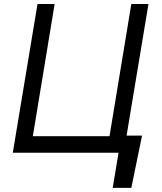

<svg xmlns="http://www.w3.org/2000/svg" viewBox="-20 -747 791 939"><path d="M674.7 -83.8H599.1L706 -727.3H622.2L515.6 -81H140.6L247.2 -727.3H163.4L42.6 0H559.7L531.2 171.9H622.2Z"/></svg>

Font: Magic Ui Pro
Style: Italic
Weight: 400
Italic angle: -9.39999°
Designer: Stefan Endress, Andreas Faust
Version: Version 1.000;FEAKit 1.0